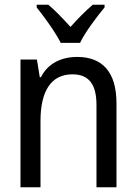

<svg xmlns="http://www.w3.org/2000/svg" viewBox="-20 -786 570 806"><path d="M235 -606H316C338 -652 386 -715 419 -755V-766H369C334 -735 310 -711 276 -673C245 -707 211 -743 183 -766H134V-755C169 -711 213 -650 235 -606ZM66 0H150V-278C150 -403 194 -474 284 -474C354 -474 385 -431 385 -345V0H469V-352C469 -487 407 -547 304 -547C237 -547 180 -519 152 -462H147L135 -536H66Z"/></svg>

Font: Noto Sans Mono Condensed
Style: Regular
Weight: 400
Width: 3
Designer: Monotype Design Team
Foundry: Monotype Imaging Inc.
Version: Version 2.014